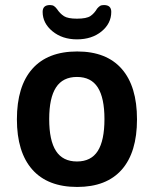

<svg xmlns="http://www.w3.org/2000/svg" viewBox="-20 -734 609 761"><path d="M47 -261Q47 -392 108 -461Q169 -530 286 -530Q402 -530 462.5 -461Q523 -392 523 -261Q523 -130 462.5 -61.5Q402 7 286 7Q169 7 108 -62Q47 -131 47 -261ZM394 -262Q394 -346 367.5 -387.5Q341 -429 285 -429Q229 -429 202 -387.5Q175 -346 175 -262Q175 -177 202 -135.5Q229 -94 285 -94Q341 -94 367.5 -135.5Q394 -177 394 -262ZM149 -687Q149 -714 178 -714Q188 -714 194 -710Q200 -706 206 -698Q218 -680 233.5 -670Q249 -660 285 -660Q323 -660 338.5 -670.5Q354 -681 365 -700Q371 -707 376.5 -710.5Q382 -714 392 -714Q421 -714 421 -687Q421 -641 382.5 -609.5Q344 -578 285 -578Q227 -578 188 -610Q149 -642 149 -687Z"/></svg>

Font: Asap-SemiBold
Style: Regular
Weight: 600
Designer: Pablo Cosgaya
Foundry: Omnibus-Type
Version: Version 2.000; ttfautohint (v1.8)